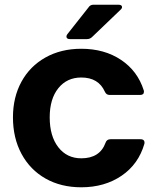

<svg xmlns="http://www.w3.org/2000/svg" viewBox="-20 -783 667 815"><path d="M35 -285Q35 -370 71 -436Q107 -502 173 -539Q239 -576 325 -576Q423 -576 493.5 -529Q564 -482 590 -400Q591 -398 591 -394Q591 -380 575 -380H445Q431 -380 425 -394Q398 -454 325 -454Q264 -454 227.5 -408.5Q191 -363 191 -285Q191 -205 227.5 -158Q264 -111 325 -111Q404 -111 428 -177Q433 -192 449 -192H576Q596 -192 593 -173Q568 -86 496 -37Q424 12 325 12Q239 12 173.5 -25Q108 -62 71.5 -129.5Q35 -197 35 -285ZM277 -617Q262 -617 262 -628Q262 -633 266 -638L356 -752Q363 -763 377 -763H482Q498 -763 498 -753Q498 -747 491 -741L371 -626Q362 -617 349 -617Z"/></svg>

Font: Open Sauce Two ExtraBold
Style: Regular
Weight: 800
Designer: Alfredo Marco Pradil
Foundry: Creative Sauce Fz LLC
Version: Version 1.477